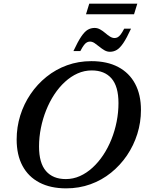

<svg xmlns="http://www.w3.org/2000/svg" viewBox="-20 -1023 794 1055"><path d="M194.5 -218Q194.5 -127 232.8 -83Q271 -39 341.5 -39Q382 -39 419 -55.5Q456 -72 488.5 -101.8Q521 -131.5 547.2 -171Q573.5 -210.5 592.2 -257.2Q611 -304 621 -354.8Q631 -405.5 631 -456.5Q631 -548 592.8 -592Q554.5 -636 484 -636Q443.5 -636 406.5 -619.5Q369.5 -603 337 -573.2Q304.5 -543.5 278.5 -504Q252.5 -464.5 233.8 -417.8Q215 -371 204.8 -320.2Q194.5 -269.5 194.5 -218ZM754.5 -418.5Q754.5 -350.5 734.5 -287Q714.5 -223.5 677.8 -169.2Q641 -115 590.2 -74Q539.5 -33 477 -10.5Q414.5 12 343.5 12Q257.5 12 196.5 -20Q135.5 -52 103.5 -112Q71.5 -172 71.5 -256.5Q71.5 -324.5 91.2 -388Q111 -451.5 147.8 -505.8Q184.5 -560 235.5 -601Q286.5 -642 348.8 -664.5Q411 -687 482 -687Q568.5 -687 629.2 -655Q690 -623 722.2 -563Q754.5 -503 754.5 -418.5ZM700 -865.5Q676 -813.5 657.5 -786.2Q639 -759 621.8 -748.8Q604.5 -738.5 584 -738.5Q568 -738.5 553.5 -747Q539 -755.5 525.8 -766.5Q512.5 -777.5 499.8 -786Q487 -794.5 474.5 -794.5Q466 -794.5 458 -790.5Q450 -786.5 441.5 -775.5Q433 -764.5 421.5 -742.5H383.5Q408 -795 426.5 -822.2Q445 -849.5 462.2 -859.5Q479.5 -869.5 500 -869.5Q516 -869.5 530.5 -861.2Q545 -853 558 -841.8Q571 -830.5 584 -822.2Q597 -814 609.5 -814Q618 -814 626 -818Q634 -822 642.8 -833.2Q651.5 -844.5 662.5 -865.5ZM452.5 -944.5 470.5 -1003H734.5L716.5 -944.5Z"/></svg>

Font: Newsreader 24pt SemiBold
Style: Italic
Weight: 600
Italic angle: -17°
Designer: Hugues Gentile
Foundry: Production Type
Version: Version 1.003